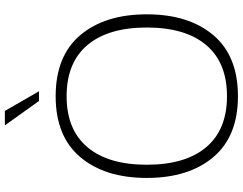

<svg xmlns="http://www.w3.org/2000/svg" viewBox="-122 -844 976 771"><g transform="rotate(-90 365.5 -458.0)"><path d="M365 10Q204 10 120.5 -89Q37 -188 37 -356Q37 -524 120.5 -623Q204 -722 365 -722Q527 -722 610.5 -623Q694 -524 694 -356Q694 -188 610.5 -89Q527 10 365 10ZM365 -34Q500 -34 570.5 -117.5Q641 -201 641 -356Q641 -511 570.5 -594.5Q500 -678 365 -678Q231 -678 160.5 -594.5Q90 -511 90 -356Q90 -201 160.5 -117.5Q231 -34 365 -34ZM385 -789H346L248 -926H306Z"/></g></svg>

Font: Creato Display Light
Style: Regular
Weight: 300
Version: Version 1.000